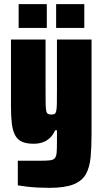

<svg xmlns="http://www.w3.org/2000/svg" viewBox="-20 -701 497 927"><path d="M217 206Q191 206 162.5 204.5Q134 203 109 200Q84 197 66 194V75Q85 75 103 75Q121 75 139 75Q157 75 175 75Q205 75 221.5 73Q238 71 245 62.5Q252 54 253.5 35.5Q255 17 255 -16V-72H246Q237 -51 222.5 -36.5Q208 -22 188 -14.5Q168 -7 142 -7Q107 -7 85.5 -17Q64 -27 52.5 -49Q41 -71 37 -105Q33 -139 33 -187V-510H200V-252Q200 -216 200.5 -195.5Q201 -175 203.5 -164.5Q206 -154 212 -151Q218 -148 228 -148Q238 -148 243.5 -151Q249 -154 251.5 -165Q254 -176 254.5 -200Q255 -224 255 -267V-510H422V-56Q422 9 417.5 58Q413 107 394.5 140Q376 173 334 189.5Q292 206 217 206ZM70 -566V-681H206V-566ZM251 -566V-681H387V-566Z"/></svg>

Font: Saira Condensed Black
Style: Regular
Weight: 900
Width: 3
Designer: Hector Gatti with collaboration of the Omnibus-Type team
Foundry: Omnibus-Type
Version: Version 1.101